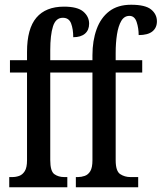

<svg xmlns="http://www.w3.org/2000/svg" viewBox="-20 -790 682 810"><path d="M19 0V-43H32Q47 -43 61 -48Q75 -53 84.5 -68Q94 -83 94 -114V-484H22V-536H94V-571Q94 -669 133.5 -715.5Q173 -762 250 -762Q307 -762 331.5 -741Q356 -720 356 -690Q356 -663 338.5 -648Q321 -633 289 -633Q289 -667 280 -691Q271 -715 245 -715Q215 -715 203.5 -678.5Q192 -642 192 -578V-536H370V-557Q370 -618 387.5 -666.5Q405 -715 441 -742.5Q477 -770 533 -770Q593 -770 617.5 -750Q642 -730 642 -700Q642 -673 623 -657.5Q604 -642 565 -642Q565 -671 556.5 -697Q548 -723 526 -723Q504 -723 491.5 -701.5Q479 -680 473.5 -644.5Q468 -609 468 -567V-536H580V-484H468V-114Q468 -68 487 -55.5Q506 -43 530 -43H563V0H300V-43H309Q323 -43 337.5 -48Q352 -53 361 -68Q370 -83 370 -114V-484H192V-115Q192 -68 209 -55.5Q226 -43 251 -43H264V0Z"/></svg>

Font: Noto Serif ExtraCondensed Medium
Style: Regular
Weight: 500
Width: 2
Designer: Monotype Design Team
Foundry: Monotype Imaging Inc.
Version: Version 2.015